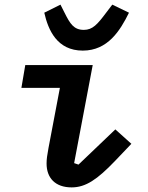

<svg xmlns="http://www.w3.org/2000/svg" viewBox="-20 -797 640 829"><path d="M289.4 12.1C350.1 12.1 399.9 -22 476.2 -101.6L547.2 -176.1L478 -238.3L318.9 -86.3L300.1 -92.7L380.3 -516H89.1L72.4 -417.6H238.6L189.3 -157.7C183.6 -126.4 181.1 -110.1 181.1 -90.9C181.1 -29.1 218 12.1 289.4 12.1ZM171.2 -742.2C188.2 -666.9 226.6 -578.5 337.4 -578.5C445.3 -578.5 498.6 -664.4 536.9 -742.2L464.8 -777L438.6 -742.5C400.6 -691.8 380 -668 342 -668C299 -668 282.7 -694.2 259.2 -741.1L241.1 -777Z"/></svg>

Font: Margiela Mono Italic SmBold It
Style: Regular
Weight: 600
Designer: Mike Abbink, Paul van der Laan, Pieter van Rosmalen
Foundry: Bold Monday
Version: Version 2.003 2021